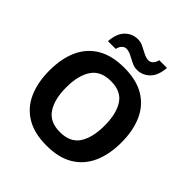

<svg xmlns="http://www.w3.org/2000/svg" viewBox="-242 -1098 1281 1281"><g transform="rotate(45 398.0 -457.5)"><path d="M738 -358Q738 -247 701.5 -164.5Q665 -82 590 -36Q515 10 398 10Q282 10 206.5 -36Q131 -82 94.5 -165Q58 -248 58 -359Q58 -470 94.5 -552Q131 -634 206.5 -679.5Q282 -725 399 -725Q515 -725 590 -679.5Q665 -634 701.5 -551.5Q738 -469 738 -358ZM217 -358Q217 -246 260 -181.5Q303 -117 398 -117Q495 -117 537 -181.5Q579 -246 579 -358Q579 -471 537 -535Q495 -599 399 -599Q303 -599 260 -535Q217 -471 217 -358ZM196 -773Q202 -851 239.5 -887.5Q277 -924 329 -924Q356 -924 381.5 -911Q407 -898 431.5 -885.5Q456 -873 479 -873Q494 -873 508 -886Q522 -899 528 -925H601Q595 -848 557 -811Q519 -774 468 -774Q442 -774 416.5 -786.5Q391 -799 366.5 -812Q342 -825 318 -825Q303 -825 289 -812Q275 -799 269 -773Z"/></g></svg>

Font: Noto Sans Javanese
Style: Regular
Weight: 400
Designer: Monotype Design Team
Foundry: Monotype Imaging Inc.
Version: Version 2.004